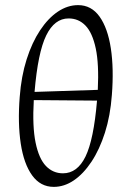

<svg xmlns="http://www.w3.org/2000/svg" viewBox="-20 -720 492 750"><path d="M190 10Q138 10 105.5 -35Q73 -80 61 -159.5Q49 -239 57 -341Q63 -422 84 -488Q105 -554 136.5 -601.5Q168 -649 206 -674.5Q244 -700 285 -700Q337 -700 369 -655Q401 -610 413 -531Q425 -452 417 -349Q411 -268 390 -202Q369 -136 337.5 -88.5Q306 -41 268.5 -15.5Q231 10 190 10ZM226 -43Q282 -43 314 -108.5Q346 -174 359 -327L112 -329Q106 -226 119 -163Q132 -100 159.5 -71.5Q187 -43 226 -43ZM115 -361 362 -369Q367 -470 354 -531Q341 -592 314 -620Q287 -648 248 -648Q193 -648 160.5 -581.5Q128 -515 115 -361Z"/></svg>

Font: Ancizar Serif Light
Style: Italic
Weight: 300
Italic angle: -4°
Designer: Cesar Puertas, Viviana Monsalve, Julian Moncada, Julian Prieto, Jose Castro, Felipe Aragon, Mariel Hernandez, Sara Alarc
Version: Version 8.100